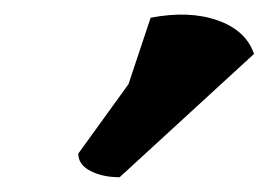

<svg xmlns="http://www.w3.org/2000/svg" viewBox="-20 -837 364 260"><path d="M184 -813Q236 -823 274.5 -809.5Q313 -796 324 -764L142 -597Q119 -597 102.5 -605.5Q86 -614 86 -629L154 -723Z"/></svg>

Font: Tillana SemiBold
Style: Regular
Weight: 600
Designer: Lipi Raval (Devanagari, Latin), Jonny Pinhorn (Latin)
Foundry: Indian Type Foundry
Version: Version 2.003;PS 1.0;hotconv 1.0.79;makeotf.lib2.5.61930; tt